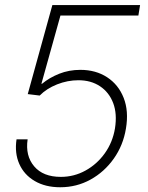

<svg xmlns="http://www.w3.org/2000/svg" viewBox="-20 -748 597 777"><path d="M223.6 9.8Q163.6 9.8 120.6 -15.4Q77.6 -40.5 58.1 -84.5Q38.6 -128.4 46.9 -184.1H91.8Q82 -117.7 118.2 -75Q154.3 -32.2 226.1 -32.2Q279.8 -32.2 326.2 -57.9Q372.6 -83.5 404.3 -127.9Q436 -172.4 445.3 -228.5Q454.6 -287.6 438 -331.1Q421.4 -374.5 384.8 -398.9Q348.1 -423.3 297.4 -423.3Q253.4 -423.3 210.9 -406.5Q168.5 -389.6 140.6 -361.3L92.3 -367.2L191.9 -727.5H546.9L540 -685.1H224.6L147.5 -408.7L150.4 -409.2Q179.7 -433.6 219.5 -449.5Q259.3 -465.3 305.2 -465.3Q367.7 -465.3 413.6 -435.3Q459.5 -405.3 480.5 -351.8Q501.5 -298.3 489.7 -228Q478.5 -159.7 440.4 -106Q402.3 -52.2 346.2 -21.2Q290 9.8 223.6 9.8Z"/></svg>

Font: Inter 18pt ExtraLight
Style: Italic
Weight: 250
Italic angle: -9.3988°
Designer: Rasmus Andersson
Foundry: rsms
Version: Version 4.001;git-66647c0bb